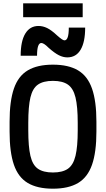

<svg xmlns="http://www.w3.org/2000/svg" viewBox="-20 -1131 640 1161"><path d="M300 10Q206 10 148 -24.5Q90 -59 64 -135Q38 -211 38 -335V-395Q38 -519 64 -595Q90 -671 148 -705.5Q206 -740 300 -740Q394 -740 452 -705.5Q510 -671 536.5 -595Q563 -519 563 -395V-335Q563 -211 536.5 -135Q510 -59 452 -24.5Q394 10 300 10ZM300 -88Q358 -88 390.5 -110.5Q423 -133 436.5 -188.5Q450 -244 450 -343V-388Q450 -487 436.5 -542Q423 -597 390.5 -619.5Q358 -642 300 -642Q242 -642 209.5 -619.5Q177 -597 164 -542Q151 -487 151 -388V-343Q151 -244 164 -188.5Q177 -133 209.5 -110.5Q242 -88 300 -88ZM387 -784Q362 -784 336 -797Q310 -810 274 -842Q258 -858 247.5 -864.5Q237 -871 230 -871Q217 -871 210.5 -852Q204 -833 204 -794H105Q105 -882 133 -928Q161 -974 213 -974Q239 -974 265 -961.5Q291 -949 326 -916Q343 -901 353.5 -894Q364 -887 370 -887Q383 -887 389.5 -906Q396 -925 396 -964H495Q495 -877 467.5 -830.5Q440 -784 387 -784ZM120 -1027V-1111H480V-1027Z"/></svg>

Font: M PLUS Code Latin Expanded Medium
Style: Regular
Weight: 500
Width: 7
Designer: Coji Morishita
Foundry: UNDERFOREST DESIGN
Version: Version 1.002; ttfautohint (v1.8.3)